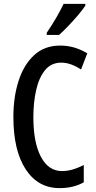

<svg xmlns="http://www.w3.org/2000/svg" viewBox="-20 -960 495 990"><path d="M296 -637Q244 -637 212.5 -598.5Q181 -560 166.5 -496Q152 -432 152 -356Q152 -225 191 -151.5Q230 -78 299 -78Q329 -78 356.5 -86.5Q384 -95 412 -109V-20Q359 10 287 10Q176 10 112.5 -87Q49 -184 49 -357Q49 -460 76 -543.5Q103 -627 156.5 -676Q210 -725 290 -725Q328 -725 362.5 -715Q397 -705 430 -685L398 -602Q373 -618 347.5 -627.5Q322 -637 296 -637ZM420 -931Q407 -911 383 -882.5Q359 -854 332.5 -826.5Q306 -799 285 -780H221V-791Q275 -871 308 -940H420Z"/></svg>

Font: Noto Sans Gujarati UI ExtraCondensed Medium
Style: Regular
Weight: 500
Width: 2
Designer: Jelle Bosma - Monotype Design Team, Universal Thirst
Foundry: Monotype Imaging Inc.
Version: Version 2.106; ttfautohint (v1.8.4.7-5d5b)